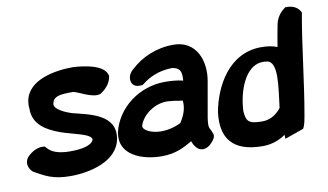

<svg xmlns="http://www.w3.org/2000/svg" viewBox="-71 -788 1692 990"><g transform="rotate(-10 775.0 -292.5)"><path d="M81 -389C79 -377 78 -364 80 -350C78 -265 148 -227 214 -203C276 -180 375 -167 373 -135C360 -104 305 -96 250 -96C186 -96 151 -111 130 -137L124 -143L114 -144C86 -146 56 -130 34 -108L32 -106C7 -76 22 -43 42 -26C97 4 135 30 230 30C327 30 478 -2 498 -118C520 -243 380 -266 294 -288C255 -300 201 -325 206 -352C213 -391 246 -395 315 -395C336 -395 414 -344 454 -361L457 -362L459 -364C483 -380 507 -405 513 -439L514 -444C504 -505 394 -518 339 -521H337C244 -521 100 -497 81 -389Z M508 -147C488 -36 603 11 710 11C784 11 827 -13 872 -39C878 -22 893 9 921 12C946 14 965 -3 975 -15C985 -26 995 -39 992 -56L991 -57C979 -95 968 -82 977 -143L1010 -331C1028 -433 988 -545 868 -545C777 -545 700 -510 644 -458C615 -437 607 -395 632 -375C643 -367 658 -366 676 -368L683 -373C719 -402 771 -427 841 -428C882 -421 890 -402 886 -354C856 -362 819 -364 791 -364C657 -364 537 -274 508 -149ZM637 -161C656 -222 732 -273 805 -261H807C826 -260 842 -255 866 -253C870 -215 859 -181 834 -142C810 -128 769 -116 730 -116C681 -116 634 -137 637 -161Z M1034 -160C1018 -28 1075 50 1232 50C1279 50 1319 35 1352 12L1353 33L1452 -2L1458 -15C1464 -32 1467 -48 1470 -65C1500 -233 1519 -423 1548 -585L1550 -593L1546 -600C1535 -621 1510 -635 1479 -635H1470L1462 -629C1439 -612 1420 -583 1415 -552C1408 -515 1401 -479 1395 -440C1372 -450 1344 -454 1311 -454C1141 -454 1057 -292 1034 -161ZM1164 -146C1170 -257 1216 -367 1295 -377C1305 -378 1315 -378 1328 -376C1387 -368 1365 -241 1351 -129C1331 -102 1297 -76 1252 -76C1179 -76 1168 -91 1164 -146Z"/></g></svg>

Font: Snowfall
Style: BlkObl
Weight: 900
Designer: Jasper
Foundry: Cannot Into Space Fonts
Version: Version 0.9